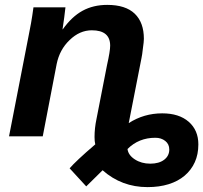

<svg xmlns="http://www.w3.org/2000/svg" viewBox="-20 -558 832 786"><path d="M507 -54Q569 -94 644 -94Q713 -94 752.5 -59.5Q792 -25 792 33Q792 74 777.5 106Q763 138 736 161Q709 184 670.5 196Q632 208 584 208Q478 208 400 139L333 205L265 131Q277 117 303 92.5Q329 68 370 33Q367 21 367 3Q367 -33 375 -71L418 -291Q431 -349 431 -371Q431 -434 356 -434Q306 -434 265 -394Q224 -355 212 -296L155 0H17L98 -416Q102 -435 107 -463Q112 -491 117 -528H248Q248 -526 246.5 -516Q245 -506 243 -487L236 -438H237Q274 -490 318 -514Q362 -538 419 -538Q494 -538 531.5 -502Q569 -466 569 -399Q569 -393 568 -383.5Q567 -374 565 -360Q562 -332 559 -319ZM595 112Q631 112 652 96Q673 80 673 54Q673 32 656.5 19Q640 6 616 6Q548 6 502 52Q505 77 532 94.5Q559 112 595 112Z"/></svg>

Font: Libra Sans Modern
Style: Bold Italic
Weight: 700
Italic angle: -12°
Foundry: Stefan Peev, Context Ltd
Version: Version 1.000